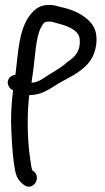

<svg xmlns="http://www.w3.org/2000/svg" viewBox="-20 -543 418 761"><path d="M27 -188 32 -185C25 -135 22 -77 25 -21C28 36 31 90 41 138C47 165 60 179 75 190C109 216 146 164 114 136H113L108 132C104 123 102 100 99 82C89 14 87 -75 94 -148L96 -166C145 -166 176 -190 210 -211C253 -237 320 -262 348 -320C364 -353 371 -407 348 -442C319 -485 266 -506 217 -516C203 -520 189 -525 168 -523C148 -523 128 -514 113 -499C53 -441 53 -336 41 -246H37C29 -244 21 -240 17 -234C4 -217 13 -197 26 -188ZM171 -457C184 -459 190 -455 206 -451C244 -441 292 -426 296 -388C300 -341 279 -320 250 -299H249C221 -272 182 -254 148 -230C135 -222 122 -216 105 -215C106 -226 108 -239 110 -251C120 -320 121 -394 143 -435C153 -452 155 -457 170 -457Z"/></svg>

Font: Stray Cat
Style: ExBdCn
Weight: 800
Version: Version 1.0